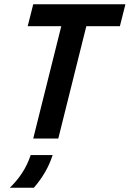

<svg xmlns="http://www.w3.org/2000/svg" viewBox="-20 -645 604 894"><path d="M109 -522.9 134.7 -625H563.9L538.2 -522.9H381.9L251.4 0H134.7L265.3 -522.9ZM25.7 229.2Q57.6 198.6 82.6 160.8Q107.6 122.9 122.9 77.1H225Q211.8 118.8 189.6 156.9Q167.4 195.1 137.5 229.2Z"/></svg>

Font: Afacad SemiBold
Style: Italic
Weight: 600
Italic angle: -14°
Designer: Kristian Moeller
Foundry: Dicotype
Version: Version 1.000